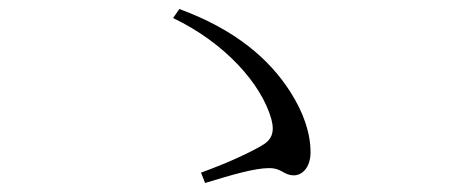

<svg xmlns="http://www.w3.org/2000/svg" viewBox="-20 -563 1040 426"><path d="M426 -180 435 -157C497 -176 546 -190 577 -190C606 -190 609 -174 632 -174C651 -174 669 -192 669 -225C669 -267 654 -313 623 -361C577 -432 503 -497 378 -543L364 -523C479 -468 560 -377 582 -299C590 -269 583 -252 559 -239C533 -224 487 -202 426 -180Z"/></svg>

Font: Noto Serif CJK HK Light
Style: Regular
Weight: 300
Designer: Ryoko NISHIZUKA 西塚涼子 (kana & ideographs); Frank Grießhammer (Latin, Greek & Cyrillic); Wenlong ZHANG 张文龙 (bopomofo); San
Foundry: Adobe
Version: Version 2.001;hotconv 1.1.0;makeotfexe 2.6.0